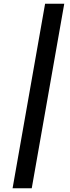

<svg xmlns="http://www.w3.org/2000/svg" viewBox="-20 -892 373 1022"><path d="M149 110H47L220 -872H322Z"/></svg>

Font: Open Sauce Sans SemiBold Italic
Style: Regular
Weight: 600
Italic angle: -10°
Designer: Alfredo Marco Pradil
Foundry: Creative Sauce Fz LLC
Version: Version 1.477